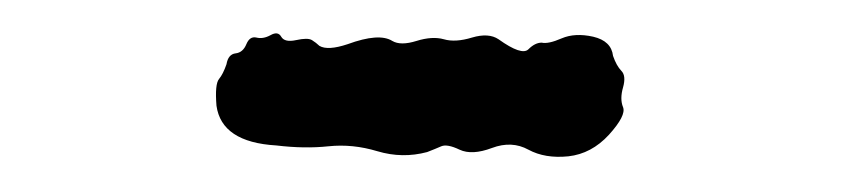

<svg xmlns="http://www.w3.org/2000/svg" viewBox="-20 -736 495 113"><path d="M142.6 -650.4Q110.4 -652.3 107.4 -673.8Q106.4 -686.5 108.9 -689.5Q111.3 -692.4 113.3 -698.2Q114.3 -704.1 118.7 -704.6Q123 -705.1 125 -710Q127 -714.8 130.9 -713.9Q134.8 -712.9 139.2 -715.3Q143.6 -717.8 145.5 -714.4Q147.5 -710.9 154.3 -712.4Q161.1 -713.9 163.6 -712.4Q166 -710.9 168 -709Q172.9 -706.1 184.6 -710Q203.1 -716.8 210.9 -711.9Q215.8 -709 225.1 -711.9Q234.4 -714.8 241.2 -712.9Q248 -710.9 257.8 -713.9Q267.6 -716.8 273.4 -712.9Q287.1 -703.1 291 -707Q294.9 -710.9 298.8 -710.9Q302.7 -710 310.5 -713.4Q318.4 -716.8 329.1 -714.4Q339.8 -711.9 340.8 -703.1Q342.8 -697.3 345.7 -694.3Q348.6 -691.4 346.7 -684.6Q344.7 -677.7 346.7 -672.9Q348.6 -668 338.4 -656.7Q328.1 -645.5 314.5 -644Q300.8 -642.6 291 -647.9Q281.2 -653.3 269.5 -648.9Q257.8 -644.5 250.5 -647.9Q243.2 -651.4 239.7 -649.9Q236.3 -648.4 231.4 -646.5Q216.8 -642.6 202.1 -647Q187.5 -651.4 173.3 -649.9Q159.2 -648.4 142.6 -650.4Z"/></svg>

Font: Creepster Caps
Style: Regular
Weight: 400
Designer: Font Diner, Inc
Foundry: Font Diner, Inc
Version: Version 1.000